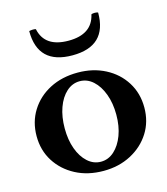

<svg xmlns="http://www.w3.org/2000/svg" viewBox="-102 -733 715 823"><g transform="rotate(-15 256.0 -322.0)"><path d="M257 11Q187 11 133 -17.5Q79 -46 48 -95Q17 -144 17 -207Q17 -270 48 -319.5Q79 -369 133 -397Q187 -425 257 -425Q325 -425 379 -397Q433 -369 464 -319.5Q495 -270 495 -207Q495 -144 464 -95Q433 -46 379 -17.5Q325 11 257 11ZM256 -30Q289 -30 315 -53.5Q341 -77 356 -117Q371 -157 371 -208Q371 -259 356 -299.5Q341 -340 315 -363.5Q289 -387 256 -387Q223 -387 197 -363.5Q171 -340 156.5 -299.5Q142 -259 142 -208Q142 -157 156.5 -117Q171 -77 197 -53.5Q223 -30 256 -30ZM256 -502Q103 -502 103 -650Q103 -651 110.5 -652Q118 -653 125.5 -652.5Q133 -652 133 -650Q151 -567 256 -567Q360 -567 379 -650Q379 -652 386.5 -653Q394 -654 401.5 -653Q409 -652 409 -650Q409 -502 256 -502Z"/></g></svg>

Font: Junicode SmExp
Style: Bold
Weight: 700
Width: 6
Designer: Peter S. Baker
Version: Version 2.205; ttfautohint (v1.8.4)